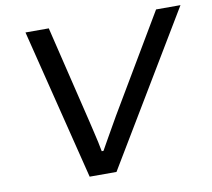

<svg xmlns="http://www.w3.org/2000/svg" viewBox="-77 -773 950 860"><g transform="rotate(-10 398.5 -343.0)"><path d="M263 0 92 -686H198L304 -247Q309 -225 315.5 -198Q322 -171 327.5 -146Q333 -121 336 -103H344Q355 -123 370.5 -150Q386 -177 401 -203.5Q416 -230 427 -249L686 -686H797L385 0Z"/></g></svg>

Font: Archivo SemiExpanded
Style: Italic
Weight: 400
Width: 6
Italic angle: -10°
Designer: Hector Gatti
Foundry: Omnibus-Type
Version: Version 2.001